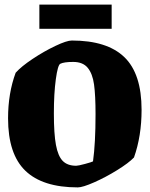

<svg xmlns="http://www.w3.org/2000/svg" viewBox="-20 -801 650 834"><path d="M15 -287Q15 -396 48 -485Q72 -512 121.5 -545Q171 -578 220.5 -601.5Q270 -625 292 -625Q445 -625 520 -553Q595 -481 595 -324Q595 -210 562 -117Q539 -93 489 -62Q439 -31 389 -9Q339 13 318 13Q165 13 90 -59.5Q15 -132 15 -287ZM384 -100Q395 -179 395 -305Q395 -387 388.5 -434Q382 -481 361 -506.5Q340 -532 298 -532Q258 -532 242 -524Q231 -519 222.5 -457Q214 -395 214 -308Q214 -220 223 -171.5Q232 -123 252.5 -102Q273 -81 311 -81Q320 -81 349.5 -89Q379 -97 384 -100ZM151 -781H465V-676H151Z"/></svg>

Font: Grenze Black
Style: Regular
Weight: 900
Designer: Renata Polastri
Foundry: Omnibus-Type
Version: Version 1.002; ttfautohint (v1.8)